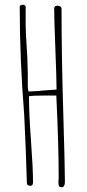

<svg xmlns="http://www.w3.org/2000/svg" viewBox="-20 -778 367 808"><path d="M226 -6V-18Q227 -22 227 -29Q227 -166 217 -376H210H191H172Q116 -376 102 -373Q102 -300 110 -192Q119 -69 119 -11Q119 4 108 4Q93 4 93 -10Q92 -59 88.5 -145.5Q85 -232 82 -292Q63 -530 63 -748Q63 -758 76 -758Q82 -758 85.5 -754.5Q89 -751 88 -745V-671Q88 -644 93 -569L95 -535Q97 -479 97 -468V-419Q97 -393 102 -393L140 -395L160 -397Q210 -401 217 -401L218 -403Q218 -447 213 -572Q208 -699 208 -742Q208 -754 222 -754Q229 -754 234 -750.5Q239 -747 239 -741Q239 -546 246 -312Q253 -77 253 -24V-10Q253 -2 249.5 4Q246 10 240 10Q232 10 229 6Q226 2 226 -6Z"/></svg>

Font: Amatic SC
Style: Regular
Weight: 400
Designer: Multiple Designers
Foundry: Vernon Adams
Version: Version 2.505